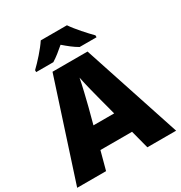

<svg xmlns="http://www.w3.org/2000/svg" viewBox="-210 -1074 1147 1220"><g transform="rotate(-30 363.0 -463.5)"><path d="M460 -927H268C238 -881 180 -817 142 -781V-767H268C303 -789 328 -810 363 -840C398 -810 426 -787 461 -767H585V-781C551 -815 491 -881 460 -927ZM515 0H726L490 -717H233L0 0H212L248 -134H480ZM409 -409 440 -292H288L319 -409C331 -456 354 -550 363 -599C372 -550 399 -447 409 -409Z"/></g></svg>

Font: Noto Sans Sinhala Black
Style: Regular
Weight: 900
Designer: Jelle Bosma - Monotype Design Team
Foundry: Monotype Imaging Inc.
Version: Version 2.006